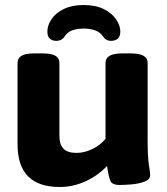

<svg xmlns="http://www.w3.org/2000/svg" viewBox="-20 -738 665 766"><path d="M218 8Q50 8 50 -162V-487Q50 -506 66 -515.5Q82 -525 119 -525H148Q185 -525 201 -515.5Q217 -506 217 -487V-196Q217 -162 233 -145Q249 -128 286 -128Q316 -128 347.5 -143Q379 -158 401 -184V-487Q401 -506 417.5 -515.5Q434 -525 470 -525H500Q536 -525 552.5 -515.5Q569 -506 569 -487V-174Q569 -127 571.5 -102Q574 -77 576.5 -63.5Q579 -50 579 -39Q579 -22 557 -13.5Q535 -5 506 -2.5Q477 0 457 0Q429 0 421.5 -14.5Q414 -29 407 -76Q373 -39 323 -15.5Q273 8 218 8ZM314 -718Q362 -718 394.5 -701.5Q427 -685 443.5 -660.5Q460 -636 460 -612Q460 -592 449.5 -583.5Q439 -575 423 -575Q402 -575 390 -594Q379 -610 359 -617Q339 -624 315 -624Q290 -624 271 -618Q252 -612 240 -596Q228 -575 205 -575Q189 -575 179 -583.5Q169 -592 169 -612Q169 -637 185.5 -661.5Q202 -686 234.5 -702Q267 -718 314 -718Z"/></svg>

Font: Asap Semi Expanded ExtraBold
Style: Regular
Weight: 800
Width: 6
Designer: Pablo Cosgaya
Foundry: Omnibus-Type
Version: Version 3.001; ttfautohint (v1.8.4.7-5d5b)